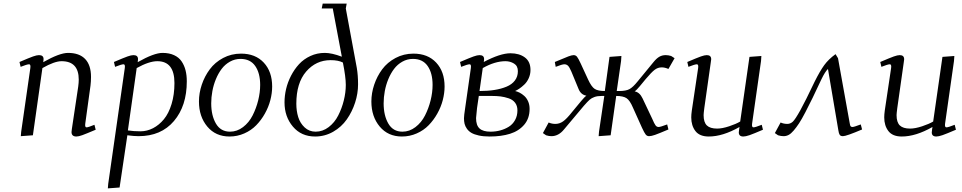

<svg xmlns="http://www.w3.org/2000/svg" viewBox="-20 -749 5325 1063"><path d="M87.9 -405.8Q142.6 -429.2 163.1 -436.5Q183.6 -443.8 195.8 -443.8Q221.2 -443.8 221.2 -421.9Q221.2 -416 220.2 -411.1L219.2 -404.8Q309.6 -456.1 356.9 -456.1Q419.4 -456.1 451.7 -422.1Q483.9 -388.2 483.9 -323.2Q483.9 -298.8 481 -274.9L452.1 -64.9Q449.2 -43.9 459 -43.9Q468.3 -43.9 502.9 -58.1L509.8 -30.8Q455.6 -7.8 435.3 -0.5Q415 6.8 402.8 6.8Q376 6.8 376 -18.1Q376 -21.5 377.9 -35.2L413.1 -270Q416 -291.5 416 -308.1Q416 -410.2 320.8 -410.2Q281.7 -410.2 214.8 -372.1L162.1 0L95.2 4.9L97.2 -19L147.9 -372.1Q150.9 -393.1 141.1 -393.1Q129.9 -393.1 94.2 -378.9Z M577.1 293.9 579.1 269 670.9 -372.1Q673.8 -393.1 664.1 -393.1Q652.8 -393.1 617.2 -378.9L610.8 -405.8Q665.5 -429.2 686 -436.5Q706.5 -443.8 718.8 -443.8Q744.1 -443.8 744.1 -421.9Q744.1 -416 743.2 -411.1L742.2 -404.8Q832.5 -456.1 879.9 -456.1Q917 -456.1 943.8 -443.6Q970.7 -431.2 985.6 -408.9Q1000.5 -386.7 1007.3 -359.6Q1014.2 -332.5 1014.2 -298.8Q1014.2 -162.6 943.1 -78.9Q872.1 4.9 747.1 4.9Q721.7 4.9 685.1 0L642.1 289.1ZM688 -26.9Q720.2 -22 757.8 -22Q793.9 -22 827.4 -39.3Q860.8 -56.6 887.5 -88.9Q914.1 -121.1 929.9 -173.1Q945.8 -225.1 945.8 -289.1Q945.8 -410.2 851.1 -410.2Q805.2 -410.2 736.8 -372.1Z M1081.5 -187Q1081.5 -233.9 1097.2 -280.3Q1112.8 -326.7 1141.4 -365.2Q1169.9 -403.8 1215.3 -428Q1260.7 -452.1 1314.5 -452.1Q1394 -452.1 1440.4 -402.3Q1486.8 -352.5 1486.8 -270Q1486.8 -233.4 1476.8 -194.8Q1466.8 -156.2 1446.5 -120.1Q1426.3 -84 1398.7 -55.7Q1371.1 -27.3 1332.5 -10.3Q1293.9 6.8 1250.5 6.8Q1173.8 6.8 1127.7 -48.3Q1081.5 -103.5 1081.5 -187ZM1149.4 -176.8Q1149.4 -109.4 1175.5 -64.7Q1201.7 -20 1253.4 -20Q1292.5 -20 1325.4 -45.2Q1358.4 -70.3 1378.4 -109.6Q1398.4 -148.9 1409.4 -193.1Q1420.4 -237.3 1420.4 -278.8Q1420.4 -344.2 1393.1 -383.5Q1365.7 -422.9 1311.5 -422.9Q1280.3 -422.9 1253.2 -407.7Q1226.1 -392.6 1207.3 -367.7Q1188.5 -342.8 1175.3 -310.8Q1162.1 -278.8 1155.8 -244.6Q1149.4 -210.4 1149.4 -176.8Z M1555.2 -182.1Q1555.2 -218.8 1564 -256.3Q1572.8 -293.9 1591.3 -329.8Q1609.9 -365.7 1635.7 -393.8Q1661.6 -421.9 1698.5 -439Q1735.4 -456.1 1778.3 -456.1Q1816.9 -456.1 1872.6 -435.1L1822.3 -702.1H1761.2L1766.6 -729H1899.4L1894.5 -702.1L1955.6 -372.1Q1962.4 -331.5 1962.4 -282.2Q1962.4 -231.4 1946 -180.9Q1929.7 -130.4 1900.1 -88.1Q1870.6 -45.9 1824.5 -19.5Q1778.3 6.8 1724.6 6.8Q1647.9 6.8 1601.6 -48.1Q1555.2 -103 1555.2 -182.1ZM1620.6 -174.8Q1620.6 -134.8 1631.1 -100.8Q1641.6 -66.9 1666.7 -43.5Q1691.9 -20 1727.5 -20Q1766.6 -20 1799.6 -45.2Q1832.5 -70.3 1852.5 -109.6Q1872.6 -148.9 1883.5 -193.1Q1894.5 -237.3 1894.5 -278.8Q1894.5 -322.3 1878.4 -402.8Q1853 -416 1810.5 -416Q1729.5 -416 1675 -352.8Q1620.6 -289.6 1620.6 -174.8Z M2036.1 -187Q2036.1 -233.9 2051.8 -280.3Q2067.4 -326.7 2095.9 -365.2Q2124.5 -403.8 2169.9 -428Q2215.3 -452.1 2269 -452.1Q2348.6 -452.1 2395 -402.3Q2441.4 -352.5 2441.4 -270Q2441.4 -233.4 2431.4 -194.8Q2421.4 -156.2 2401.1 -120.1Q2380.9 -84 2353.3 -55.7Q2325.7 -27.3 2287.1 -10.3Q2248.5 6.8 2205.1 6.8Q2128.4 6.8 2082.3 -48.3Q2036.1 -103.5 2036.1 -187ZM2104 -176.8Q2104 -109.4 2130.1 -64.7Q2156.2 -20 2208 -20Q2247.1 -20 2280 -45.2Q2313 -70.3 2333 -109.6Q2353 -148.9 2364 -193.1Q2375 -237.3 2375 -278.8Q2375 -344.2 2347.7 -383.5Q2320.3 -422.9 2266.1 -422.9Q2234.9 -422.9 2207.8 -407.7Q2180.7 -392.6 2161.9 -367.7Q2143.1 -342.8 2129.9 -310.8Q2116.7 -278.8 2110.4 -244.6Q2104 -210.4 2104 -176.8Z M2526.9 -405.8Q2581.5 -429.2 2602.1 -436.5Q2622.6 -443.8 2634.8 -443.8Q2660.2 -443.8 2660.2 -421.9Q2660.2 -416 2659.2 -411.1L2658.2 -405.8Q2749.5 -454.1 2806.2 -454.1Q2854.5 -454.1 2885.7 -431.2Q2917 -408.2 2917 -361.8Q2917 -337.4 2907.2 -315.9Q2897.5 -294.4 2882.3 -280.3Q2867.2 -266.1 2855 -258.1Q2842.8 -250 2832 -245.1Q2844.7 -242.2 2857.2 -235.8Q2869.6 -229.5 2882.6 -218Q2895.5 -206.5 2903.8 -188Q2912.1 -169.4 2912.1 -146Q2912.1 -93.3 2882.1 -58.3Q2852.1 -23.4 2803.7 -8.3Q2755.4 6.8 2690.9 6.8Q2656.7 6.8 2631.1 1.2Q2605.5 -4.4 2590.1 -13.4Q2574.7 -22.5 2565.2 -35.9Q2555.7 -49.3 2552.2 -63.2Q2548.8 -77.1 2548.8 -94.2Q2548.8 -107.9 2555.2 -149.9L2586.9 -372.1Q2589.8 -393.1 2580.1 -393.1Q2568.8 -393.1 2533.2 -378.9ZM2615.7 -95.2Q2615.7 -55.2 2635 -37.6Q2654.3 -20 2695.8 -20Q2723.6 -20 2749.3 -26.9Q2774.9 -33.7 2796.6 -47.1Q2818.4 -60.5 2831.5 -84Q2844.7 -107.4 2844.7 -138.2Q2844.7 -163.1 2831.8 -180.2Q2818.8 -197.3 2795.9 -204.8Q2772.9 -212.4 2751.7 -215.1Q2730.5 -217.8 2703.1 -217.8H2630.9L2621.1 -150.9Q2615.7 -103.5 2615.7 -95.2ZM2634.8 -245.1Q2680.7 -245.1 2717.8 -251Q2754.9 -256.8 2784.7 -269.3Q2814.5 -281.7 2830.8 -303.5Q2847.2 -325.2 2847.2 -355Q2847.2 -384.3 2825.7 -397.2Q2804.2 -410.2 2778.8 -410.2Q2719.7 -410.2 2652.8 -372.1Z M2985.8 -12.2 3017.6 -70.8Q3034.7 -63 3054.7 -63Q3077.6 -63 3097.4 -76.9Q3117.2 -90.8 3146.5 -127.9L3197.8 -189.9Q3217.3 -213.4 3226.6 -219.2Q3195.3 -224.6 3182.6 -257.8L3143.6 -352.1Q3132.8 -377.4 3124.5 -385.3Q3116.2 -393.1 3104.5 -393.1Q3092.3 -393.1 3056.6 -378.9L3051.8 -405.8Q3107.9 -429.7 3127 -436.8Q3146 -443.8 3155.8 -443.8Q3167.5 -443.8 3174.8 -434.6Q3182.1 -425.3 3194.8 -397.9L3235.8 -309.1Q3254.4 -268.6 3272.5 -256.8Q3290.5 -245.1 3328.6 -245.1L3354.5 -434.1L3420.4 -439L3418.5 -411.1L3394.5 -245.1H3408.7Q3445.8 -245.1 3465.1 -255.6Q3484.4 -266.1 3510.7 -298.8L3598.6 -405.8Q3615.2 -426.3 3630.9 -435.1Q3646.5 -443.8 3665.5 -443.8Q3680.7 -443.8 3695.8 -439L3714.8 -426.8L3680.7 -367.2Q3661.1 -376 3643.6 -376Q3622.1 -376 3604.2 -362.3Q3586.4 -348.6 3554.7 -311L3522.5 -272Q3503.9 -249.5 3493.7 -243.2Q3521.5 -238.3 3537.6 -204.1L3590.8 -91.8Q3602.5 -64 3609.4 -54.9Q3616.2 -45.9 3626.5 -45.9Q3636.2 -45.9 3673.8 -60.1L3680.7 -32.2Q3627.9 -9.8 3606.9 -2.4Q3585.9 4.9 3573.7 4.9Q3562 4.9 3554.7 -4.4Q3547.4 -13.7 3534.7 -41L3484.4 -152.8Q3467.3 -193.4 3448.5 -205.6Q3429.7 -217.8 3391.6 -217.8L3360.8 0L3294.4 4.9L3296.4 -20L3325.7 -217.8H3311.5Q3287.1 -217.8 3271 -211.9Q3254.9 -206.1 3244.1 -196.5Q3233.4 -187 3212.4 -163.1L3102.5 -32.2Q3072.3 4.9 3032.7 4.9Q3019.5 4.9 3003.4 0Z M3785.2 -405.8Q3839.8 -429.2 3860.4 -436.5Q3880.9 -443.8 3893.1 -443.8Q3917.5 -443.8 3917.5 -420.9Q3917.5 -419.4 3917 -416.7Q3916.5 -414.1 3916 -409.4Q3915.5 -404.8 3915 -401.9L3879.4 -150.9Q3875.5 -120.6 3875.5 -111.8Q3875.5 -71.8 3893.6 -54.4Q3911.6 -37.1 3950.2 -37.1Q3978.5 -37.1 4016.8 -49.8Q4055.2 -62.5 4078.1 -76.2L4129.4 -434.1L4195.3 -439L4193.4 -411.1L4144 -64.9Q4141.1 -43.9 4151.4 -43.9Q4161.6 -43.9 4197.3 -58.1L4204.1 -30.8Q4151.9 -8.3 4129.9 -0.7Q4107.9 6.8 4095.2 6.8Q4070.3 6.8 4070.3 -16.1Q4070.3 -19.5 4072.3 -33.2L4074.2 -45.9Q3981.4 6.8 3904.3 6.8Q3853.5 6.8 3830.3 -23.2Q3807.1 -53.2 3807.1 -99.1Q3807.1 -114.7 3810.1 -136.2L3845.2 -372.1Q3848.1 -393.1 3838.4 -393.1Q3827.1 -393.1 3791.5 -378.9Z M4270 -12.2 4301.8 -70.8Q4318.8 -63 4338.9 -63Q4356 -63 4369.4 -75.4Q4382.8 -87.9 4410.6 -137.9Q4438.5 -188 4490.7 -297.9Q4519.5 -355.5 4543.2 -388.2Q4566.9 -420.9 4606 -449.2L4619.6 -426.8L4684.6 -65.9Q4686.5 -52.7 4689.9 -49.3Q4693.4 -45.9 4699.7 -45.9Q4708 -45.9 4745.6 -60.1L4752.9 -32.2Q4665.5 4.9 4647 4.9Q4633.8 4.9 4628.9 -2.7Q4624 -10.3 4621.6 -26.9L4564 -367.2Q4547.9 -352.1 4527.8 -310.1Q4498 -246.6 4478.8 -206.8Q4459.5 -167 4439 -127.7Q4418.5 -88.4 4404.1 -66.4Q4389.6 -44.4 4374.5 -26.6Q4359.4 -8.8 4346.2 -2Q4333 4.9 4318.8 4.9Q4303.7 4.9 4287.6 0Z M4853.5 -405.8Q4908.2 -429.2 4928.7 -436.5Q4949.2 -443.8 4961.4 -443.8Q4985.8 -443.8 4985.8 -420.9Q4985.8 -419.4 4985.4 -416.7Q4984.9 -414.1 4984.4 -409.4Q4983.9 -404.8 4983.4 -401.9L4947.8 -150.9Q4943.8 -120.6 4943.8 -111.8Q4943.8 -71.8 4961.9 -54.4Q4980 -37.1 5018.6 -37.1Q5046.9 -37.1 5085.2 -49.8Q5123.5 -62.5 5146.5 -76.2L5197.8 -434.1L5263.7 -439L5261.7 -411.1L5212.4 -64.9Q5209.5 -43.9 5219.7 -43.9Q5230 -43.9 5265.6 -58.1L5272.5 -30.8Q5220.2 -8.3 5198.2 -0.7Q5176.3 6.8 5163.6 6.8Q5138.7 6.8 5138.7 -16.1Q5138.7 -19.5 5140.6 -33.2L5142.6 -45.9Q5049.8 6.8 4972.7 6.8Q4921.9 6.8 4898.7 -23.2Q4875.5 -53.2 4875.5 -99.1Q4875.5 -114.7 4878.4 -136.2L4913.6 -372.1Q4916.5 -393.1 4906.7 -393.1Q4895.5 -393.1 4859.9 -378.9Z"/></svg>

Font: Dehuti Alt
Style: Italic
Weight: 400
Version: Version 1.2